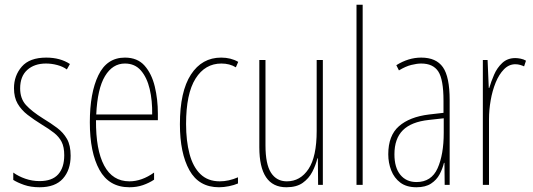

<svg xmlns="http://www.w3.org/2000/svg" viewBox="-20 -780 2248 810"><path d="M278 -123Q278 -63 245.5 -26.5Q213 10 147 10Q110 10 81.5 0Q53 -10 36 -21V-52Q58 -36 87 -26Q116 -16 147 -16Q200 -16 225.5 -44.5Q251 -73 251 -125Q251 -160 240 -181.5Q229 -203 208 -219.5Q187 -236 157 -254Q123 -275 96.5 -295.5Q70 -316 54.5 -342.5Q39 -369 39 -408Q39 -461 72 -499Q105 -537 175 -537Q234 -537 275 -510L262 -487Q246 -499 222 -505.5Q198 -512 174 -512Q125 -512 95 -485Q65 -458 65 -407Q65 -364 89.5 -337Q114 -310 162 -280Q195 -260 221 -240.5Q247 -221 262.5 -194Q278 -167 278 -123Z M507 -537Q560 -537 590 -503Q620 -469 633 -415Q646 -361 646 -301V-273H385Q384 -148 419.5 -81.5Q455 -15 526 -15Q578 -15 630 -52V-22Q609 -8 583 1Q557 10 526 10Q440 10 399.5 -63.5Q359 -137 359 -264Q359 -388 395 -462.5Q431 -537 507 -537ZM507 -512Q455 -512 423 -459Q391 -406 386 -297H622Q623 -356 611.5 -404.5Q600 -453 574.5 -482.5Q549 -512 507 -512Z M904 10Q819 10 779 -62Q739 -134 739 -256Q739 -394 785.5 -465.5Q832 -537 913 -537Q954 -537 985 -519L975 -496Q949 -512 914 -512Q845 -512 805 -448.5Q765 -385 765 -257Q765 -186 779.5 -131Q794 -76 825.5 -45.5Q857 -15 907 -15Q945 -15 984 -32V-6Q968 1 946 5.5Q924 10 904 10Z M1342 -527V0H1322L1321 -112H1319Q1312 -83 1297.5 -55Q1283 -27 1257 -8.5Q1231 10 1188 10Q1074 10 1074 -159V-527H1100V-167Q1100 -87 1123.5 -51Q1147 -15 1190 -15Q1247 -15 1281.5 -67Q1316 -119 1316 -228V-527Z M1510 0H1484V-760H1510Z M1757 -537Q1820 -537 1848.5 -496.5Q1877 -456 1877 -358V0H1856L1855 -93H1853Q1847 -68 1834.5 -44.5Q1822 -21 1798.5 -5.5Q1775 10 1737 10Q1695 10 1669 -9.5Q1643 -29 1630.5 -61Q1618 -93 1618 -129Q1618 -208 1663 -247.5Q1708 -287 1790 -297L1851 -304V-355Q1851 -445 1829 -478.5Q1807 -512 1757 -512Q1739 -512 1715 -506Q1691 -500 1663 -483L1652 -505Q1703 -537 1757 -537ZM1789 -274Q1715 -266 1679.5 -230.5Q1644 -195 1644 -129Q1644 -73 1669 -42.5Q1694 -12 1737 -12Q1800 -12 1826 -70Q1852 -128 1852 -220V-281Z M2154 -535Q2164 -535 2176.5 -532.5Q2189 -530 2199 -524L2191 -500Q2185 -503 2175 -506Q2165 -509 2154 -509Q2127 -509 2106 -487.5Q2085 -466 2071 -431.5Q2057 -397 2050 -356.5Q2043 -316 2043 -277V0H2017V-527H2037L2042 -409H2044Q2052 -436 2064.5 -465Q2077 -494 2099 -514.5Q2121 -535 2154 -535Z"/></svg>

Font: Noto Sans Gujarati UI ExtraCondensed Thin
Style: Regular
Weight: 100
Width: 2
Designer: Jelle Bosma - Monotype Design Team, Universal Thirst
Foundry: Monotype Imaging Inc.
Version: Version 2.106; ttfautohint (v1.8.4.7-5d5b)